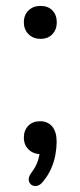

<svg xmlns="http://www.w3.org/2000/svg" viewBox="-20 -510 268 640"><path d="M123.5 95.3Q113.7 107.6 102.9 109.6Q92.1 111.6 84.3 105.7Q76.5 99.8 75.7 89Q75 78.2 85.3 64.9Q101 44.2 107.3 22.6Q113.5 1.1 113.5 -16.8L117.4 3.9Q91.4 3.9 75.5 -11.5Q59.5 -27 59.5 -51.4Q59.5 -75.5 74.2 -90.7Q88.9 -105.9 113.4 -105.9Q138.9 -105.9 153.8 -88.5Q168.8 -71.1 168.8 -37.7Q168.8 -17.4 164.8 5.2Q160.8 27.8 151 50.8Q141.1 73.8 123.5 95.3ZM114.9 -380.5Q90.5 -380.5 75 -396.2Q59.5 -411.9 59.5 -435.4Q59.5 -459.9 75 -475.1Q90.5 -490.3 114.9 -490.3Q140.4 -490.3 154.8 -475.1Q169.3 -459.9 169.3 -435.4Q169.3 -411.9 154.8 -396.2Q140.4 -380.5 114.9 -380.5Z"/></svg>

Font: Nunito ExtraLight
Style: Regular
Weight: 200
Designer: Vernon Adams
Foundry: Vernon Adams
Version: Version 3.602